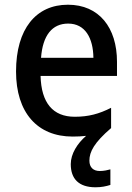

<svg xmlns="http://www.w3.org/2000/svg" viewBox="-20 -569 561 814"><path d="M359 112C359 74 380 35 451 -26V-112C400 -86 355 -74 297 -74C204 -74 155 -133 152 -247H476V-307C476 -452 400 -549 268 -549C133 -549 48 -447 48 -266C48 -92 138 10 288 10C309 10 328 9 345 7C308 39 280 83 280 127C280 189 314 225 385 225C410 225 429 221 448 215V149C437 152 421 156 403 156C376 156 359 141 359 112ZM269 -469C341 -469 375 -408 376 -324H154C161 -419 201 -469 269 -469Z"/></svg>

Font: Noto Sans Lao SemiCondensed Medium
Style: Regular
Weight: 500
Width: 4
Designer: Monotype Design Team
Foundry: Monotype Imaging Inc.
Version: Version 2.003